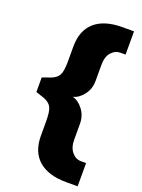

<svg xmlns="http://www.w3.org/2000/svg" viewBox="-165 -786 769 1041"><g transform="rotate(20 219.0 -265.0)"><path d="M230 -265Q264 -257 290.5 -222Q317 -187 317 -140V-50Q317 -4 339 22Q361 48 391 48H421V182H355Q251 182 195.5 133.5Q140 85 140 -8V-93Q140 -149 128 -171.5Q116 -194 84 -206L36 -222V-306L84 -323Q116 -335 128 -357.5Q140 -380 140 -435V-522Q140 -615 195 -663.5Q250 -712 355 -712H421V-578H391Q361 -578 339 -553Q317 -528 317 -480V-388Q317 -342 290.5 -307.5Q264 -273 230 -265Z"/></g></svg>

Font: Muli Black
Style: Regular
Weight: 900
Designer: Vernon Adams
Foundry: Vernon Adams
Version: Version 2.001